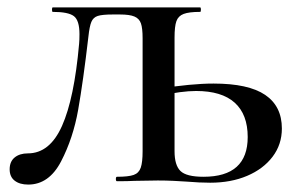

<svg xmlns="http://www.w3.org/2000/svg" viewBox="-20 -488 799 517"><path d="M6 -32Q6 -53 19.5 -64Q33 -75 55 -75Q114 -75 147 -149Q180 -223 193 -370Q194 -380 194 -396Q194 -433 179 -444.5Q164 -456 122 -456Q120 -456 120 -462Q120 -468 122 -468H519Q521 -468 521 -462Q521 -456 519 -456Q489 -456 474.5 -450.5Q460 -445 455 -431Q450 -417 450 -387V-81Q450 -43 466 -27.5Q482 -12 528 -12Q647 -12 647 -119Q647 -180 612 -211.5Q577 -243 508 -243Q469 -243 410 -230L407 -249Q496 -263 555 -263Q649 -263 694 -232.5Q739 -202 739 -142Q739 -99 714 -66Q689 -33 645.5 -14.5Q602 4 546 4Q518 4 482 1Q467 0 447.5 -1Q428 -2 405 -2L342 -1Q325 0 295 0Q292 0 292 -6Q292 -12 295 -12Q326 -12 340 -17Q354 -22 359 -36.5Q364 -51 364 -81V-385Q364 -412 359.5 -425Q355 -438 342 -443.5Q329 -449 303 -449H284Q255 -449 243 -445Q231 -441 226 -429Q221 -417 218 -389Q204 -269 190.5 -192.5Q177 -116 144.5 -53.5Q112 9 56 9Q33 9 19.5 -1.5Q6 -12 6 -32Z"/></svg>

Font: Cormorant Unicase SemiBold
Style: Regular
Weight: 600
Designer: Christian Thalmann (Catharsis Fonts)
Foundry: Catharsis Fonts
Version: Version 4.000